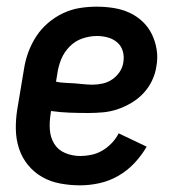

<svg xmlns="http://www.w3.org/2000/svg" viewBox="-20 -548 540 576"><path d="M220 8Q190 8 160.5 2.5Q131 -3 106.5 -17Q82 -31 64 -53Q46 -75 37 -102.5Q28 -130 27.5 -160.5Q27 -191 32 -221L52 -341Q56 -367 65 -391.5Q74 -416 88.5 -438.5Q103 -461 124 -479Q145 -497 169.5 -508.5Q194 -520 219.5 -524Q245 -528 270 -528Q296 -528 321 -524Q346 -520 368 -510Q390 -500 407.5 -483.5Q425 -467 435.5 -445.5Q446 -424 450 -399Q454 -374 449 -348Q446 -327 436 -306Q426 -285 410 -268Q394 -251 373.5 -239Q353 -227 332 -220Q311 -213 289 -211Q267 -209 245 -209Q217 -209 189 -210Q161 -211 133 -215L132 -207Q128 -183 129.5 -159.5Q131 -136 142.5 -117Q154 -98 175.5 -89Q197 -80 221 -80Q237 -80 254 -83.5Q271 -87 286.5 -96Q302 -105 315 -118.5Q328 -132 336 -148L420 -108Q405 -82 383.5 -59Q362 -36 335 -20.5Q308 -5 278.5 1.5Q249 8 220 8ZM258 -294Q273 -294 288.5 -297.5Q304 -301 317 -310Q330 -319 339 -332.5Q348 -346 350 -361Q353 -378 348.5 -394Q344 -410 332 -420.5Q320 -431 304 -435.5Q288 -440 271 -440Q249 -440 227 -432.5Q205 -425 188.5 -408Q172 -391 163.5 -370Q155 -349 152 -327L148 -303Q161 -300 175 -299.5Q189 -299 203 -298Q217 -297 230.5 -295.5Q244 -294 258 -294Z"/></svg>

Font: Iosevka Curly Semibold
Style: Italic
Weight: 600
Italic angle: -9°
Monospace: yes
Designer: Belleve Invis
Foundry: Belleve Invis
Version: Version 22.1.2; ttfautohint (v1.8.4)